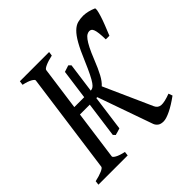

<svg xmlns="http://www.w3.org/2000/svg" viewBox="-165 -767 918 918"><g transform="rotate(-45 294.0 -308.0)"><path d="M303.7 -505.4 314.9 -494.6 294.4 -343.8Q302.2 -344.2 309.3 -348.1Q316.4 -352.1 325.2 -364.5Q334 -377 345.9 -400.9Q357.9 -424.8 375 -465.3Q397 -518.1 414.8 -549.3Q432.6 -580.6 449.5 -596.9Q466.3 -613.3 483.9 -618.2Q501.5 -623 522.9 -623Q529.3 -623 537.4 -621.8Q545.4 -620.6 554 -618.7Q562.5 -616.7 570.8 -613.8Q579.1 -610.8 585.9 -607.9Q589.8 -606 587.6 -593.5Q585.4 -581.1 579.3 -561.5Q573.2 -542 563.5 -517.3Q553.7 -492.7 543 -466.3H518.6Q518.1 -492.7 516.1 -509Q514.2 -525.4 510.7 -534.4Q507.3 -543.5 502.2 -546.9Q497.1 -550.3 490.7 -550.3Q483.4 -550.3 475.1 -545.9Q466.8 -541.5 457.3 -529.1Q447.8 -516.6 436.5 -494.6Q425.3 -472.7 411.1 -437Q393.6 -392.6 378.4 -364.5Q363.3 -336.4 346.2 -321.3L455.1 -77.6Q463.9 -58.1 484.6 -56.6Q505.4 -55.2 546.9 -70.8L554.2 -50.8Q535.6 -37.1 518.3 -26.4Q501 -15.6 485.8 -8.3Q470.7 -1 458.3 2.9Q445.8 6.8 437 6.8Q418 6.8 407.7 -1Q397.5 -8.8 393.1 -20L294.4 -299.8H288.1L263.7 -119.6Q255.4 -116.2 246.3 -114Q237.3 -111.8 229 -109.4L219.2 -119.6L243.7 -299.8H177.2L143.1 -50.8Q142.1 -44.9 157 -36.4Q171.9 -27.8 202.6 -21L200.2 0H2.4L4.9 -21Q35.6 -27.8 53.7 -35.9Q71.8 -43.9 72.8 -50.8L143.1 -564Q144 -569.8 129.2 -578.6Q114.3 -587.4 83.5 -594.2L86.4 -615.2H284.2L281.2 -594.2Q250.5 -587.4 232.4 -579.1Q214.4 -570.8 213.4 -564L183.1 -343.8H250L270.5 -494.6Z"/></g></svg>

Font: Gentium Plus CyrE
Style: Italic
Weight: 400
Italic angle: -8°
Designer: J. Victor Gaultney, Annie Olsen, Iska Routamaa, Becca Hirsbrunner
Foundry: SIL International
Version: Version 5.000